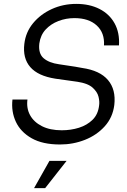

<svg xmlns="http://www.w3.org/2000/svg" viewBox="-20 -731 652 986"><path d="M288 11Q199 11 142.5 -21Q86 -53 61.5 -105.5Q37 -158 44 -220H121Q115 -175 134.5 -139.5Q154 -104 195.5 -83Q237 -62 297 -62Q344 -62 385.5 -75Q427 -88 455.5 -116Q484 -144 489 -190Q492 -209 486 -234Q480 -259 455.5 -281Q431 -303 378 -311Q350 -315 321 -319Q292 -323 264 -327Q175 -341 135.5 -386.5Q96 -432 105 -506Q112 -566 150 -612Q188 -658 246 -684.5Q304 -711 372 -711Q440 -711 491 -685Q542 -659 568.5 -611Q595 -563 591 -498H514Q518 -562 477 -600Q436 -638 362 -638Q319 -638 280 -623Q241 -608 214.5 -579.5Q188 -551 182 -508Q176 -456 204 -432Q232 -408 283 -401Q296 -399 319.5 -395.5Q343 -392 366 -388.5Q389 -385 402 -382Q493 -369 534.5 -320Q576 -271 567 -192Q559 -128 518 -82.5Q477 -37 416.5 -13Q356 11 288 11ZM234 95H322L212 235H155Z"/></svg>

Font: Haskoy
Style: Italic
Weight: 400
Designer: Ertekin Erdin
Foundry: Ertekin Erdin
Version: Version 2.000; ttfautohint (v1.8.4.7-5d5b)